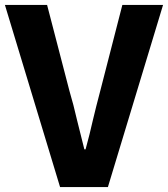

<svg xmlns="http://www.w3.org/2000/svg" viewBox="-27 -763 685 783"><path d="M-7 -743H165L256 -393Q273 -336 287 -274Q301 -216 317 -154H322Q339 -216 352 -274Q364 -325 382 -393L472 -743H638L413 0H218Z"/></svg>

Font: Merged Yaku Han JP ExtraBold
Style: Regular
Weight: 800
Designer: Ryoko NISHIZUKA 西塚涼子 (kana, bopomofo & ideographs); Paul D. Hunt (Latin, Greek & Cyrillic); Sandoll Communications 산돌커뮤니
Foundry: Adobe
Version: Version 2.004